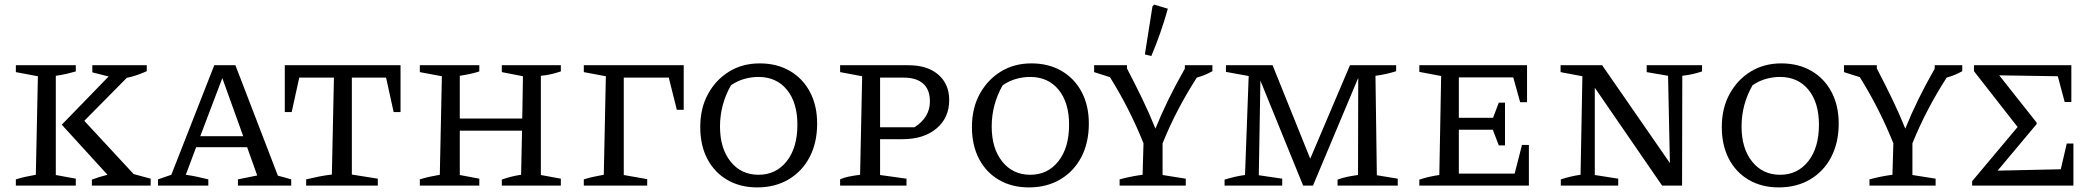

<svg xmlns="http://www.w3.org/2000/svg" viewBox="-20 -808 9137 836"><path d="M49 0V-27Q71 -34 92.5 -38.5Q114 -43 136 -47L145 -476L49 -494V-524H310V-497Q293 -492 272 -487Q251 -482 223 -478V-46L310 -30V0ZM380 0V-26Q412 -38 448 -47L249 -265L453 -475L382 -493V-524H619V-498Q599 -489 577.5 -481.5Q556 -474 532 -469L347 -282L562 -50L636 -30V0Z M1190 -43Q1206 -39 1215 -36.5Q1224 -34 1248 -27V0H1016V-27L1100 -44L1056 -167H834L789 -47Q817 -43 840 -38Q863 -33 887 -27V0H668V-27L726 -47L913 -524H1005ZM852 -215H1039L948 -468Z M1724 -524V-320H1694L1661 -470H1512V-48L1625 -30V0H1313V-27Q1342 -34 1370 -39.5Q1398 -45 1425 -48L1434 -470H1283L1250 -320H1220V-524Z M1808 0V-27Q1830 -34 1851.5 -38.5Q1873 -43 1895 -47L1904 -476L1808 -494V-524H2067V-497Q2049 -491 2028.5 -486.5Q2008 -482 1982 -478V-292H2254L2257 -476L2165 -494V-524H2422V-497Q2404 -491 2381.5 -485.5Q2359 -480 2335 -478V-46L2422 -30V0H2165V-26Q2187 -34 2207.5 -39Q2228 -44 2249 -47L2253 -239H1982V-46L2067 -30V0Z M2522 0V-27Q2544 -34 2565.5 -38.5Q2587 -43 2609 -47L2618 -476L2522 -494V-524H2957V-330H2927L2892 -470H2696V-46L2798 -28V0Z M3277 8Q3203 8 3147 -24.5Q3091 -57 3060 -116Q3029 -175 3029 -255Q3029 -337 3063 -399Q3097 -461 3155 -496.5Q3213 -532 3288 -532Q3363 -532 3419.5 -499Q3476 -466 3507 -407Q3538 -348 3538 -270Q3538 -187 3505.5 -124.5Q3473 -62 3414 -27Q3355 8 3277 8ZM3283 -47Q3359 -47 3405.5 -106Q3452 -165 3452 -265Q3452 -361 3406.5 -417Q3361 -473 3282 -473Q3252 -473 3221.5 -464.5Q3191 -456 3163 -437Q3115 -353 3115 -257Q3115 -162 3161 -104.5Q3207 -47 3283 -47Z M3936 -524Q4018 -524 4065.5 -483Q4113 -442 4113 -372Q4113 -295 4057.5 -248.5Q4002 -202 3910 -202H3812V-46L3927 -30V0H3638V-27Q3652 -34 3673 -38.5Q3694 -43 3725 -47L3734 -476L3638 -494V-524ZM3915 -470H3812V-254H3962Q4029 -297 4029 -366Q4029 -418 3999.5 -444Q3970 -470 3915 -470Z M4460 8Q4386 8 4330 -24.5Q4274 -57 4243 -116Q4212 -175 4212 -255Q4212 -337 4246 -399Q4280 -461 4338 -496.5Q4396 -532 4471 -532Q4546 -532 4602.5 -499Q4659 -466 4690 -407Q4721 -348 4721 -270Q4721 -187 4688.5 -124.5Q4656 -62 4597 -27Q4538 8 4460 8ZM4466 -47Q4542 -47 4588.5 -106Q4635 -165 4635 -265Q4635 -361 4589.5 -417Q4544 -473 4465 -473Q4435 -473 4404.5 -464.5Q4374 -456 4346 -437Q4298 -353 4298 -257Q4298 -162 4344 -104.5Q4390 -47 4466 -47Z M4855 0V-27Q4907 -41 4955 -47L4959 -184Q4899 -334 4813 -472L4744 -494V-524H4887V-510Q4922 -443 4953 -379Q4984 -315 5011 -248Q5036 -310 5067.5 -374.5Q5099 -439 5139 -509V-524H5259V-498Q5227 -480 5191 -470Q5146 -400 5109 -329Q5072 -258 5042 -184V-46L5143 -30V0ZM4993 -564 4965 -571 4998 -780 5005 -788 5065 -770Q5035 -663 4993 -564Z M5975 -45 6066 -30V0H5804V-26Q5826 -34 5848 -38.5Q5870 -43 5893 -46L5894 -469L5697 0H5654L5468 -457L5461 -45L5563 -30V0H5312V-26Q5335 -33 5356.5 -38Q5378 -43 5401 -46L5417 -477L5318 -495V-524H5521L5685 -117L5858 -524H6059V-498Q6041 -492 6017 -486.5Q5993 -481 5969 -478Z M6607 -177H6637V0H6160V-26Q6203 -40 6247 -46L6255 -477L6160 -495V-524H6629V-363H6599L6569 -471H6332V-295H6481L6506 -361H6533V-175H6506L6480 -243H6332V-52H6575Z M7150 -524H7391V-497Q7367 -489 7348 -485Q7329 -481 7305 -478L7304 0H7217L6924 -426V-46L7026 -30V0H6776V-27Q6798 -34 6819 -39Q6840 -44 6862 -47L6870 -476L6775 -494V-524H6956L7251 -98L7243 -478L7150 -494Z M7725 8Q7651 8 7595 -24.5Q7539 -57 7508 -116Q7477 -175 7477 -255Q7477 -337 7511 -399Q7545 -461 7603 -496.5Q7661 -532 7736 -532Q7811 -532 7867.5 -499Q7924 -466 7955 -407Q7986 -348 7986 -270Q7986 -187 7953.5 -124.5Q7921 -62 7862 -27Q7803 8 7725 8ZM7731 -47Q7807 -47 7853.5 -106Q7900 -165 7900 -265Q7900 -361 7854.5 -417Q7809 -473 7730 -473Q7700 -473 7669.5 -464.5Q7639 -456 7611 -437Q7563 -353 7563 -257Q7563 -162 7609 -104.5Q7655 -47 7731 -47Z M8120 0V-27Q8172 -41 8220 -47L8224 -184Q8164 -334 8078 -472L8009 -494V-524H8152V-510Q8187 -443 8218 -379Q8249 -315 8276 -248Q8301 -310 8332.5 -374.5Q8364 -439 8404 -509V-524H8524V-498Q8492 -480 8456 -470Q8411 -400 8374 -329Q8337 -258 8307 -184V-46L8408 -30V0Z M8979 -183H9008V0H8567V-19L8765 -255L8575 -498V-524H8999V-364H8970L8940 -476L8685 -480L8848 -274V-268L8678 -65L8953 -71Z"/></svg>

Font: Piazzolla SC
Style: Regular
Weight: 400
Designer: Juan Pablo del Peral
Foundry: Huerta Tipografica
Version: Version 1.330